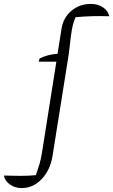

<svg xmlns="http://www.w3.org/2000/svg" viewBox="-153 -755 578 981"><path d="M-42 206Q-77 206 -103 187Q-129 168 -133 142Q-99 143 -55 143.5Q-11 144 30 140Q42 106 49.5 80.5Q57 55 62 22L135 -440H45L49 -456Q90 -477 141 -480L161 -606Q169 -663 211 -699Q253 -735 311 -735Q348 -735 374 -717Q400 -699 405 -672Q315 -675 233 -667Q224 -646 219 -626Q214 -606 209.5 -572Q205 -538 198 -476L115 44Q103 115 59.5 160.5Q16 206 -42 206Z"/></svg>

Font: Piazzolla Light
Style: Italic
Weight: 300
Italic angle: -11.3°
Designer: Juan Pablo del Peral
Foundry: Huerta Tipografica
Version: Version 1.330